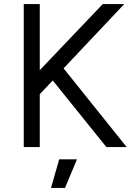

<svg xmlns="http://www.w3.org/2000/svg" viewBox="-20 -720 648 940"><path d="M229.8 200H298.2L357 60H269.8ZM96.3 0H174.7V-259L238.3 -326L500.8 0H600.2L291.3 -385.3L588.2 -700H483L174.7 -376.5V-700H96.3Z"/></svg>

Font: Unageo Variable
Style: Regular
Weight: 300
Designer: Richard Sepsi
Foundry: Richard Sepsi
Version: Version 2.200